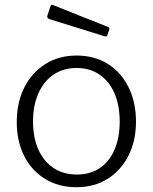

<svg xmlns="http://www.w3.org/2000/svg" viewBox="-20 -772 638 802"><path d="M299 10Q225 10 168.5 -24.5Q112 -59 81 -120.5Q50 -182 50 -262Q50 -344 81.5 -406.5Q113 -469 169.5 -504.5Q226 -540 300 -540Q375 -540 430.5 -505Q486 -470 517 -407.5Q548 -345 548 -264Q548 -183 516.5 -121.5Q485 -60 429.5 -25Q374 10 299 10ZM301 -43Q357 -43 397 -70Q437 -97 458.5 -147Q480 -197 480 -264Q480 -332 458 -382.5Q436 -433 395.5 -460.5Q355 -488 300 -488Q245 -488 204 -460.5Q163 -433 140.5 -382.5Q118 -332 118 -264Q118 -197 140.5 -147Q163 -97 204 -70Q245 -43 301 -43ZM191 -747Q194 -754 201 -751L432 -659Q439 -656 436 -647L429 -627Q428 -622 425 -620.5Q422 -619 415 -621L187 -692Q175 -696 178 -707Z"/></svg>

Font: Libre Franklin Light
Style: Regular
Weight: 300
Designer: Pablo Impallari, Rodrigo Fuenzalida, Nhung Nguyen
Foundry: Impallari Type
Version: Version 3.000